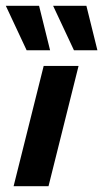

<svg xmlns="http://www.w3.org/2000/svg" viewBox="-52 -645 357 665"><path d="M-4.9 0 99.3 -416.7H220.1L116 0ZM204.2 -470.8 131.9 -625H247.2L285.4 -470.8ZM40.3 -470.8 -31.9 -625H83.3L121.5 -470.8Z"/></svg>

Font: Afacad
Style: Italic
Weight: 400
Italic angle: -14°
Designer: Kristian Moeller
Foundry: Dicotype
Version: Version 1.000